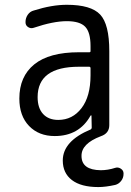

<svg xmlns="http://www.w3.org/2000/svg" viewBox="-20 -550 540 790"><path d="M304.7 -275.4Q134.8 -275.4 134.8 -150.4Q134.8 -105.5 157.2 -81.1Q179.7 -56.6 219.7 -56.6Q278.3 -56.6 315.4 -105Q352.5 -153.3 352.5 -240.2V-269.5Q352.5 -274.4 347.7 -275.4ZM205.1 9.8Q139.6 9.8 99.6 -31.7Q59.6 -73.2 59.6 -144.5Q59.6 -235.4 121.1 -285.2Q182.6 -335 304.7 -335H347.7Q352.5 -335 352.5 -339.8V-360.4Q352.5 -417 330.6 -439.9Q308.6 -462.9 254.9 -462.9Q199.2 -462.9 118.2 -435.5Q106.4 -431.6 95.7 -438.5Q85 -445.3 85 -458V-460Q85 -475.6 94.2 -489.3Q103.5 -502.9 119.1 -506.8Q193.4 -530.3 254.9 -530.3Q354.5 -530.3 392.1 -490.2Q429.7 -450.2 429.7 -339.8V-35.2Q429.7 -1 394.5 10.7Q314.5 41 315.4 91.8Q315.4 149.4 394.5 150.4Q423.8 150.4 454.1 140.6Q465.8 136.7 477.1 144Q488.3 151.4 488.3 163.1V166Q488.3 181.6 478.5 194.3Q468.8 207 454.1 210.9Q414.1 219.7 384.8 219.7Q313.5 219.7 275.9 190.9Q238.3 162.1 238.3 110.4Q238.3 30.3 353.5 -17.6Q356.4 -18.6 357.4 -24.4L356.4 -74.2Q356.4 -75.2 355.5 -75.2Q353.5 -75.2 352.5 -74.2Q305.7 9.8 205.1 9.8Z"/></svg>

Font: Rounded-L Mgen+ 2m regular
Style: Regular
Weight: 400
Designer: [Source Han Sans]
Ryoko NISHIZUKA  (kana & ideographs); Paul D. Hunt (Latin, Greek & Cyrillic); Wenlong ZHANG  (bopomofo
Version: Version 1.059.20150602